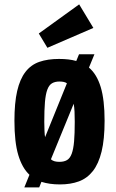

<svg xmlns="http://www.w3.org/2000/svg" viewBox="-20 -818 522 862"><path d="M89.2 23.4H156L166 -1.6Q183.8 4 204.3 7Q224.8 10 249.2 10Q297 10 334 -3.6Q371 -17.2 396.8 -49.8Q422.6 -82.4 436.1 -137.6Q449.6 -192.8 449.6 -276Q449.6 -369.4 432.2 -427Q414.8 -484.6 379.4 -514.6L404 -574.4H334.8L322.4 -544.2Q305.4 -549 286.5 -551.2Q267.6 -553.4 245 -553.4Q194 -553.4 156.3 -540.2Q118.6 -527 94 -494.8Q69.4 -462.6 57.1 -409.4Q44.8 -356.2 44.8 -276Q44.8 -179.6 62.1 -121.8Q79.4 -64 112.2 -33.2ZM310.8 -352.2Q313.6 -336.6 314.6 -317Q315.6 -297.4 315.6 -271.2Q315.6 -217.8 312.6 -183.2Q309.6 -148.6 302 -128Q294.4 -107.4 281 -99.4Q267.6 -91.4 246.8 -91.4Q234.6 -91.4 225.2 -93.9Q215.8 -96.4 208.6 -102.8ZM182.4 -202.2Q180.6 -210.6 179.7 -231.6Q178.8 -252.6 178.8 -271Q178.8 -324.4 181.8 -359.6Q184.8 -394.8 192.4 -415.4Q200 -436 213.4 -444Q226.8 -452 246.8 -452Q256.6 -452 265.4 -450.3Q274.2 -448.6 280.4 -444ZM192.8 -603.4 399.2 -692.6 335.4 -798.4 154.2 -667.6Z"/></svg>

Font: Secuela Light
Style: Regular
Weight: 300
Designer: Fernando Haro
Foundry: deFharo
Version: Version 1.708